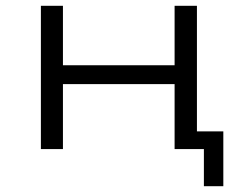

<svg xmlns="http://www.w3.org/2000/svg" viewBox="-20 -514 825 662"><path d="M683 128V0H582V-224H197V0H121V-494H197V-289H582V-494H659V-61H750V128Z"/></svg>

Font: Nunito Sans 7pt Expanded Light
Style: Regular
Weight: 300
Width: 7
Designer: Vernon Adams
Foundry: Vernon Adams
Version: Version 3.101;gftools[0.9.27]